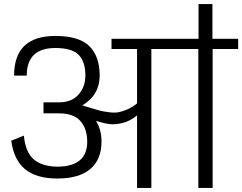

<svg xmlns="http://www.w3.org/2000/svg" viewBox="-20 -920 1186 940"><path d="M1020 -730V-900H952V-730H526V-680H651V-414Q628 -395 603.5 -384.5Q579 -374 560 -370.5Q541 -367 514 -370.5Q487 -374 472.5 -377.5Q458 -381 427 -390.5Q396 -400 383 -404Q468 -455 468 -550Q468 -644 417.5 -694Q367 -744 251 -744Q49 -744 49 -550H111Q111 -685 251 -685Q333 -685 365.5 -651Q398 -617 398 -551Q398 -494 364 -456.5Q330 -419 270 -419H193V-365H269Q341 -365 374 -327Q407 -289 407 -226Q407 -105 261 -104Q184 -105 144 -141Q104 -177 97 -256L35 -231Q48 -136 103.5 -91Q159 -46 261 -46Q367 -46 422 -92.5Q477 -139 477 -227Q477 -285 450 -328Q489 -316 516.5 -312.5Q544 -309 580.5 -318Q617 -327 651 -355V0H721V-680H951V0H1021V-680H1146V-730Z"/></svg>

Font: Glegoo
Style: Regular
Weight: 400
Version: Version 2.0.1; ttfautohint (v0.9) -r 48 -G 60